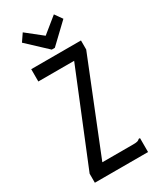

<svg xmlns="http://www.w3.org/2000/svg" viewBox="-203 -857 756 919"><g transform="rotate(-30 175.0 -398.0)"><path d="M33 -50 239 -555H41V-623H316V-573L113 -67H283Q299 -67 306.5 -69Q314 -71 320 -77H327V0H33ZM266 -796 295 -755 190 -655H173L66 -755L94 -796L181 -727Z"/></g></svg>

Font: Inconsolata ExtraCondensed Medium
Style: Regular
Weight: 500
Width: 2
Monospace: yes
Designer: Raph Levien, Cyreal, Brenton Simpson
Foundry: Raph Levien, Cyreal, Google
Version: Version 3.001; ttfautohint (v1.8.2.53-6de2)